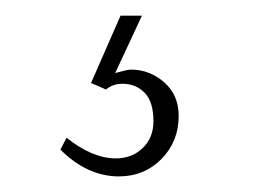

<svg xmlns="http://www.w3.org/2000/svg" viewBox="-20 -20 326 245"><path d="M133.8 0H161.1L127 73.2Q142.6 68.8 147 68.8Q170.9 68.8 189.5 85Q208 101.1 208 127.9Q208 160.6 186 182.9Q164.1 205.1 131.8 205.1Q91.3 205.1 57.1 170.9L64.9 155.8Q98.1 182.1 127.9 182.1Q148.4 182.1 162.1 168.9Q175.8 155.8 175.8 134.8Q175.8 109.9 164.6 98.4Q153.3 86.9 136.2 86.9Q124 86.9 115.2 94.2L96.2 85.9Z"/></svg>

Font: Halibut Cnd Thin
Style: Regular
Weight: 250
Width: 3
Designer: Matteo Maggi
Foundry: Collletttivo
Version: Version 3.080 | FøM Fix